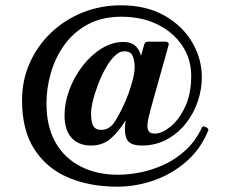

<svg xmlns="http://www.w3.org/2000/svg" viewBox="-20 -580 851 723"><path d="M422 123Q319 123 238 89Q157 55 110 -17Q63 -89 63 -202Q63 -278 92 -343Q121 -408 172.5 -457Q224 -506 291.5 -533Q359 -560 435 -560Q531 -560 599 -521.5Q667 -483 703.5 -421Q740 -359 740 -289Q740 -242 724 -196Q708 -150 678 -113Q648 -76 606.5 -54Q565 -32 514 -32Q469 -32 457.5 -56Q446 -80 453 -127Q429 -87 398.5 -59.5Q368 -32 323 -32Q276 -32 249.5 -61Q223 -90 223 -146Q223 -193 241 -241.5Q259 -290 290.5 -331Q322 -372 362 -397Q402 -422 445 -422Q473 -422 489 -408Q505 -394 511 -370L523 -412Q524 -416 527 -419.5Q530 -423 537 -423H606Q609 -423 613 -419.5Q617 -416 614 -407L549 -175Q544 -156 539.5 -137.5Q535 -119 535 -106Q535 -92 541 -84.5Q547 -77 563 -77Q590 -77 622 -103Q654 -129 677 -177.5Q700 -226 700 -294Q700 -358 666 -408.5Q632 -459 573 -488Q514 -517 437 -517Q364 -517 310.5 -488Q257 -459 222.5 -411Q188 -363 171.5 -305.5Q155 -248 155 -191Q155 -103 189 -43.5Q223 16 284 47Q345 78 425 78Q463 78 507 69.5Q551 61 595.5 41Q640 21 678.5 -14Q717 -49 742 -103Q747 -105 755 -101.5Q763 -98 765 -91Q737 -20 682 28Q627 76 559 99.5Q491 123 422 123ZM361 -91Q390 -91 408 -116Q426 -141 448 -189Q456 -206 465 -231Q474 -256 480.5 -282Q487 -308 487 -327Q487 -354 479 -370.5Q471 -387 448 -387Q430 -387 411.5 -369Q393 -351 377 -322Q361 -293 348.5 -260Q336 -227 329 -197Q322 -167 323 -147Q324 -116 332.5 -103.5Q341 -91 361 -91Z"/></svg>

Font: Zen Antique
Style: Regular
Weight: 400
Designer: Yoshimichi Ohira
Foundry: Positype
Version: Version 1.001